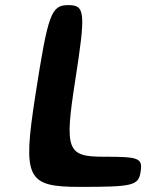

<svg xmlns="http://www.w3.org/2000/svg" viewBox="-20 -731 581 751"><path d="M274 -415C316 -684 313 -711 247 -711C180 -711 168 -678 118 -356C68 -33 84 0 292 0C500 0 522 -5 530 -59C538 -113 525 -118 384 -118C242 -118 232 -145 274 -415Z"/></svg>

Font: Asimov Print
Style: AIt
Weight: 500
Designer: Google
Version: Version 2.000980: 2014